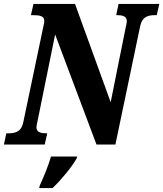

<svg xmlns="http://www.w3.org/2000/svg" viewBox="-41 -734 829 975"><path d="M-21 0H186L199 -57H195C170 -57 144 -61 144 -87C144 -93 146 -103 150 -121L239 -559L449 0H545L671 -602C681 -650 712 -657 745 -657H755L768 -714H561L549 -657H554C578 -657 603 -653 603 -627C603 -619 600 -605 597 -593L521 -215L340 -714H129L116 -657H127C161 -657 184 -653 184 -627C184 -619 181 -607 177 -589L77 -112C67 -64 35 -57 2 -57H-9ZM161 208 158 221H226C274 175 324 113 348 71L351 61H218C204 109 182 162 161 208Z"/></svg>

Font: Noto Serif ExtraCondensed Black
Style: Italic
Weight: 900
Width: 2
Italic angle: -12°
Designer: Monotype Design Team
Foundry: Monotype Imaging Inc.
Version: Version 2.014